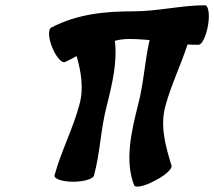

<svg xmlns="http://www.w3.org/2000/svg" viewBox="-20 -666 813 729"><path d="M228 -431C243 -438 257 -445 271 -453C288 -393 299 -329 281 -267C257 -177 211 -89 187 0C185 13 216 24 258 24C299 24 335 13 337 0C361 -89 362 -177 386 -267C407 -350 426 -434 416 -511C434 -516 453 -518 471 -518C497 -518 523 -516 548 -514C529 -431 526 -350 504 -267C477 -161 454 -54 489 37C494 49 529 41 568 20C608 0 636 -26 631 -38C609 -110 586 -189 609 -267C630 -344 667 -420 692 -497C706 -496 720 -496 734 -496C747 -496 763 -529 770 -571C777 -612 771 -646 758 -646C669 -646 578 -623 488 -623C383 -623 275 -614 174 -561C162 -554 164 -520 179 -484C194 -448 216 -424 228 -431Z"/></svg>

Font: Nupuram Black Oblique
Style: Regular
Weight: 900
Designer: Santhosh Thottingal (santhosh.thottingal@gmail.com)
Foundry: SMC
Version: Version 1.000